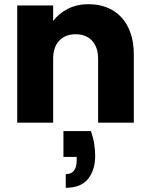

<svg xmlns="http://www.w3.org/2000/svg" viewBox="-20 -584 714 914"><path d="M413 40Q424 72 428.5 101.5Q433 131 433 158Q433 226 399 268Q365 310 293 310V245Q345 245 345 179V163H282V40ZM447 -303Q447 -360 418 -390.5Q389 -421 340 -421Q291 -421 262 -390.5Q233 -360 233 -303V0H62V-558H233V-484Q259 -519 302 -541.5Q345 -564 402 -564Q450 -564 490 -548Q530 -532 558 -501.5Q586 -471 601.5 -426.5Q617 -382 617 -326V0H447Z"/></svg>

Font: SVN-Poppins
Style: Bold
Weight: 700
Designer: Ninad Kale (Devanagari), Jonny Pinhorn (Latin)
Foundry: Indian Type Foundry
Version: Version 3.200;PS 1.000;hotconv 16.6.54;makeotf.lib2.5.65590